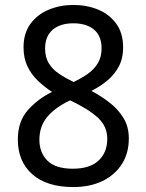

<svg xmlns="http://www.w3.org/2000/svg" viewBox="-20 -745 591 775"><path d="M276 10Q169 10 110.5 -41.5Q52 -93 52 -182Q52 -255 92.5 -300.5Q133 -346 190 -374Q158 -395 132 -420Q106 -445 90.5 -478Q75 -511 75 -554Q75 -611 103 -649Q131 -687 177 -706Q223 -725 276 -725Q331 -725 376.5 -706Q422 -687 449.5 -649Q477 -611 477 -553Q477 -510 460 -477.5Q443 -445 414.5 -421Q386 -397 349 -378Q387 -358 421.5 -331.5Q456 -305 478 -269.5Q500 -234 500 -186Q500 -126 471.5 -82Q443 -38 393 -14Q343 10 276 10ZM274 -64Q343 -64 378 -97Q413 -130 413 -185Q413 -235 375 -270Q337 -305 263 -340Q202 -311 170.5 -273Q139 -235 139 -181Q139 -129 171.5 -96.5Q204 -64 274 -64ZM277 -414Q309 -429 334.5 -447Q360 -465 375 -490Q390 -515 390 -550Q390 -600 359.5 -625.5Q329 -651 275 -651Q241 -651 215.5 -639.5Q190 -628 176 -605.5Q162 -583 162 -550Q162 -514 177 -489.5Q192 -465 218 -447.5Q244 -430 277 -414Z"/></svg>

Font: lkorean85
Style: Book
Weight: 400
Designer: Jelle Bosma - Monotype Design Team
Foundry: Monotype Imaging Inc.
Version: Version 2.003